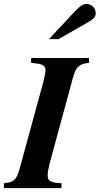

<svg xmlns="http://www.w3.org/2000/svg" viewBox="-52 -967 512 987"><path d="M406 -669H108V-644L140 -640C167 -637 182 -627 182 -607C182 -595 176 -565 168 -536L51 -107C32 -36 17 -31 -32 -25V0H264V-25C207 -28 193 -37 193 -65C193 -81 196 -101 210 -152L322 -564C339 -627 357 -639 406 -644ZM200 -766H249L401 -853C431 -870 440 -881 440 -900C440 -926 418 -947 392 -947C374 -947 358 -935 322 -897Z"/></svg>

Font: XITS
Style: Bold Italic
Weight: 700
Italic angle: -16.33°
Designer: MicroPress Inc., with final additions and corrections provided by Coen Hoffman, Elsevier (retired)
Version: Version 1.105